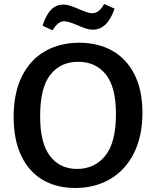

<svg xmlns="http://www.w3.org/2000/svg" viewBox="-20 -926 776 957"><path d="M48 -343Q48 -463 89.5 -546Q131 -629 205 -671Q279 -713 375 -713Q469 -713 540 -673Q611 -633 650.5 -554.5Q690 -476 690 -364Q690 -248 648 -163.5Q606 -79 530 -34Q454 11 355 11Q262 11 193 -29.5Q124 -70 86 -149.5Q48 -229 48 -343ZM558 -358Q558 -492 507.5 -555Q457 -618 369 -618Q282 -618 231 -553.5Q180 -489 180 -347Q180 -213 229 -148.5Q278 -84 364 -84Q452 -84 505 -150Q558 -216 558 -358ZM192 -798Q210 -853 235 -878Q260 -903 295 -903Q314 -903 333 -896.5Q352 -890 377 -879Q394 -872 410 -866Q426 -860 438 -860Q456 -860 470.5 -870.5Q485 -881 499 -906L551 -883Q516 -778 442 -778Q425 -778 407.5 -784Q390 -790 364 -801Q320 -820 300 -820Q284 -820 270.5 -809.5Q257 -799 242 -775Z"/></svg>

Font: Bitter Pro SemiBold
Style: Regular
Weight: 600
Designer: Sol Matas, and Bitter project Authors
Foundry: Sol Matas
Version: Version 1.010